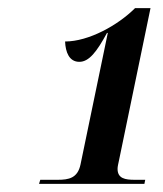

<svg xmlns="http://www.w3.org/2000/svg" viewBox="-20 -839 400 472"><path d="M76 -387H335L337 -397H311C288 -397 269 -400 269 -424C269 -430 271 -437 273 -447L350 -819H312C270 -777 198 -737 140 -737C141 -711 150 -687 175 -687C199 -687 218 -712 243 -758H245L178 -435C171 -401 149 -397 122 -397H79Z"/></svg>

Font: Noto Serif Display Condensed Black
Style: Italic
Weight: 900
Width: 3
Italic angle: -12°
Designer: Monotype Design Team
Foundry: Monotype Imaging Inc.
Version: Version 2.009